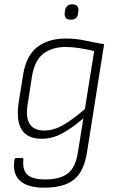

<svg xmlns="http://www.w3.org/2000/svg" viewBox="-20 -671 537 887"><path d="M284 -493Q330 -493 371.5 -484Q413 -475 461 -467L382 32Q368 122 321.5 159Q275 196 184 196Q105 196 70.5 162Q36 128 47 66Q49 59 53 59H83Q89 59 88 67Q83 113 106 135.5Q129 158 190 158Q256 158 292.5 131Q329 104 340 32L365 -124Q315 -81 268.5 -55.5Q222 -30 173 -30Q107 -30 80.5 -71.5Q54 -113 66 -196L87 -327Q101 -414 152 -453.5Q203 -493 284 -493ZM185 -68Q229 -68 274 -94.5Q319 -121 372 -167L415 -435Q383 -443 348.5 -448.5Q314 -454 284 -454Q222 -454 181.5 -424Q141 -394 128 -320L109 -197Q97 -131 116.5 -99.5Q136 -68 185 -68ZM307 -580Q291 -580 284 -588.5Q277 -597 279 -611L280 -620Q282 -635 290.5 -643Q299 -651 314 -651Q330 -651 337 -642.5Q344 -634 342 -620L341 -611Q340 -596 331.5 -588Q323 -580 307 -580Z"/></svg>

Font: Sofia Sans Semi Condensed ExtraLight
Style: Italic
Weight: 250
Italic angle: -9°
Version: Version 4.100